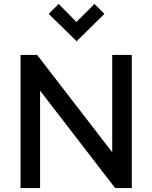

<svg xmlns="http://www.w3.org/2000/svg" viewBox="-20 -962 779 982"><path d="M569 0 129 -571 185 -587V0H85V-681H170L595 -130H554V-681H654V0ZM372 -751 229 -891 280 -942 403 -817 339 -818 463 -942 514 -891Z"/></svg>

Font: Gabarito
Style: Regular
Weight: 400
Designer: Leandro Assis / Alvaro Franca / Felipe Casaprima
Foundry: Naipe Foundry
Version: Version 1.000